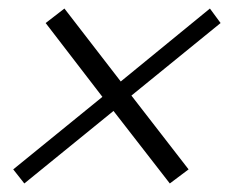

<svg xmlns="http://www.w3.org/2000/svg" viewBox="-20 -510 538 450"><path d="M37 -80 11 -113 220 -283 87 -456 131 -490 263 -319 472 -490 497 -456 288 -286 422 -113 378 -80 246 -250Z"/></svg>

Font: Nunito Sans 7pt Condensed Light
Style: Italic
Weight: 300
Width: 3
Italic angle: -9°
Designer: Vernon Adams
Foundry: Vernon Adams
Version: Version 3.101;gftools[0.9.27]